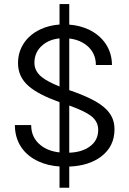

<svg xmlns="http://www.w3.org/2000/svg" viewBox="-20 -799 623 926"><path d="M267.1 106.4H314V4.4C377 2 428.2 -14.2 467.8 -43.9C510.7 -76.7 532.2 -120.1 532.2 -175.3C532.2 -259.3 473.1 -309.6 314 -364.3V-613.3C347.7 -609.4 376.5 -598.1 399.4 -579.1C428.2 -555.2 442.4 -523.9 442.4 -485.4H520C520 -562 477.5 -623 408.7 -656.2C380.4 -669.4 348.6 -677.7 314 -680.2V-779.3H267.1V-680.7C232.9 -678.2 202.1 -670.4 174.3 -657.2C107.4 -625.5 66.9 -567.4 66.9 -494.6C66.9 -450.2 84 -413.1 118.7 -383.3C149.4 -356.4 198.7 -331.1 267.1 -306.2V-64C230.5 -67.9 200.7 -79.1 176.8 -98.1C146 -122.1 130.4 -154.8 130.4 -195.8H51.8C51.8 -114.3 94.2 -52.7 167 -20C196.3 -6.8 229.5 1.5 267.1 3.9ZM418 -240.7C441.9 -222.7 453.6 -199.7 453.6 -172.9C453.6 -138.2 439.9 -111.3 412.1 -91.8C387.2 -73.7 354.5 -64 314 -62.5V-290C362.3 -272.9 397 -256.3 418 -240.7ZM183.6 -425.8C158.7 -444.8 146 -468.3 146 -496.1C146 -530.8 159.2 -559.6 185.5 -581.5C207.5 -600.1 234.9 -610.8 267.1 -613.8V-381.8C229.5 -397 201.7 -411.6 183.6 -425.8Z"/></svg>

Font: Estedad Regular
Style: Regular
Weight: 400
Designer: Amin Abedi
Version: Version 7.3